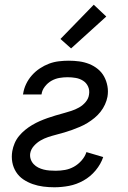

<svg xmlns="http://www.w3.org/2000/svg" viewBox="-20 -785 540 813"><path d="M210 8Q186 8 163 5Q140 2 118.5 -5.5Q97 -13 78.5 -25.5Q60 -38 48 -57Q36 -76 32 -98.5Q28 -121 32 -145Q35 -162 42 -178.5Q49 -195 60.5 -209Q72 -223 86 -234.5Q100 -246 116 -255.5Q132 -265 148 -272Q164 -279 181 -285Q198 -291 215 -296Q232 -301 248.5 -305.5Q265 -310 282 -315.5Q299 -321 315 -330Q331 -339 343 -353.5Q355 -368 357 -385Q360 -403 353 -418.5Q346 -434 332 -443Q318 -452 301 -455Q284 -458 266 -458Q249 -458 231.5 -455Q214 -452 198 -443Q182 -434 170 -418.5Q158 -403 156 -386L155 -385H77L78 -388Q81 -409 90.5 -429Q100 -449 115 -466Q130 -483 149 -495.5Q168 -508 188 -515.5Q208 -523 229.5 -525.5Q251 -528 271 -528Q294 -528 316 -525Q338 -522 358 -514Q378 -506 394.5 -492.5Q411 -479 421 -460.5Q431 -442 435 -420Q439 -398 435 -375Q432 -359 424.5 -342.5Q417 -326 405.5 -311.5Q394 -297 380 -285.5Q366 -274 350.5 -264.5Q335 -255 318.5 -248Q302 -241 285.5 -235Q269 -229 252 -224Q235 -219 217.5 -214.5Q200 -210 183.5 -204.5Q167 -199 151.5 -190Q136 -181 123.5 -167Q111 -153 108 -136Q106 -123 110 -111Q114 -99 122.5 -90Q131 -81 142 -75.5Q153 -70 165 -67Q177 -64 190 -63Q203 -62 216 -62Q236 -62 255.5 -65.5Q275 -69 293 -79Q311 -89 325.5 -105.5Q340 -122 346 -141L417 -120Q407 -90 385 -63.5Q363 -37 333.5 -20.5Q304 -4 272.5 2Q241 8 210 8ZM281 -580 236 -620 377 -765 430 -715Z"/></svg>

Font: Iosevka Term Curly
Style: Italic
Weight: 400
Italic angle: -9°
Designer: Belleve Invis
Foundry: Belleve Invis
Version: Version 32.3.0